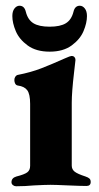

<svg xmlns="http://www.w3.org/2000/svg" viewBox="-20 -646 346 669"><path d="M20 -11Q20 -26 37 -31Q65 -38 75 -45.5Q85 -53 85 -68V-284Q85 -318 75 -331.5Q65 -345 42 -348Q36 -349 33 -354.5Q30 -360 30 -367Q30 -374 33.5 -379Q37 -384 42 -385Q88 -394 124 -408Q160 -422 207 -443Q225 -451 229 -451Q236 -451 239.5 -447Q243 -443 243 -437L238 -393Q230 -325 230 -288V-69Q230 -56 240 -48Q250 -40 278 -31Q287 -28 291.5 -24Q296 -20 296 -12Q296 2 281 2Q262 2 216 0Q172 -2 156 -2Q139 -2 99 0Q67 3 36 3Q30 3 25 -1Q20 -5 20 -11ZM23 -590Q23 -607 30.5 -616.5Q38 -626 48 -626Q65 -626 70 -605Q77 -577 96.5 -565Q116 -553 153 -553Q190 -553 209.5 -565Q229 -577 236 -605Q241 -626 258 -626Q268 -626 275.5 -616.5Q283 -607 283 -590Q283 -566 271 -537.5Q259 -509 229.5 -487.5Q200 -466 153 -466Q106 -466 76.5 -487.5Q47 -509 35 -537.5Q23 -566 23 -590Z"/></svg>

Font: EB Garamond ExtraBold
Style: Regular
Weight: 800
Designer: Georg Duffner and Octavio Pardo
Foundry: Georg Duffner
Version: Version 1.000